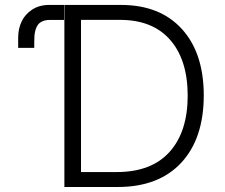

<svg xmlns="http://www.w3.org/2000/svg" viewBox="-20 -747 897 767"><path d="M450.3 0H237.2V-727.3H463.1Q619 -727.3 706.5 -631.2Q794 -535.2 794 -365.4Q793.7 -193.2 703.7 -96.6Q613.6 0 450.3 0ZM303.6 -59.7H446.4Q584.9 -59.7 657.3 -140.1Q729.8 -220.5 729.8 -365.4Q729.4 -508.2 659.6 -587.9Q589.8 -667.6 459.2 -667.6H303.6ZM52.6 -555.8V-596.6Q52.6 -631.4 66.1 -660.5Q79.5 -689.6 108.3 -708.5Q137.1 -727.3 176.5 -727.3H235.8V-667.3H177.9Q161.6 -667.3 150 -662.1Q138.5 -657 132.3 -649.1Q126.1 -641.3 122.3 -628.9Q118.6 -616.5 117.7 -605.3Q116.8 -594.1 116.8 -578.1V-555.8Z"/></svg>

Font: Inter Light BETA
Style: Regular
Weight: 300
Designer: Rasmus Andersson
Foundry: rsms
Version: Version 3.011;git-f93a4a705